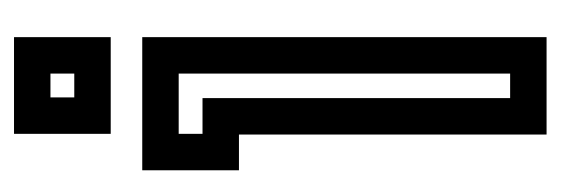

<svg xmlns="http://www.w3.org/2000/svg" viewBox="-283 -517 800 274"><g transform="rotate(-90 117.0 -380.0)"><path d="M11 -439V-577H201V0H62V-439ZM114 -491V-52H149V-525H63V-491ZM201 -622H63V-760H201ZM115 -674H149V-708H115Z"/></g></svg>

Font: Aurach Bi
Style: Regular
Weight: 400
Designer: Peter Wiegel
Foundry: Peter Wiegel
Version: Version 1.002